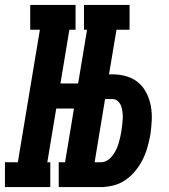

<svg xmlns="http://www.w3.org/2000/svg" viewBox="-62 -755 682 775"><path d="M277 -635V-735H461V-635ZM-42 0V-100H10L99 -635H60V-735H243V-635H218L182 -418H313L296 -317H165L129 -100H141V0ZM175 0V-100H359V0ZM184 0 306 -735H425L378 -455H392Q421 -455 448.5 -447Q476 -439 496.5 -421.5Q517 -404 529.5 -379Q542 -354 547 -326Q552 -298 550.5 -269Q549 -240 545 -211Q540 -185 533 -160Q526 -135 514 -111Q502 -87 484.5 -65.5Q467 -44 444.5 -28.5Q422 -13 396 -6.5Q370 0 345 0ZM320 -100H345Q358 -100 370 -107Q382 -114 391 -125.5Q400 -137 406 -149Q412 -161 416 -174Q420 -187 423 -200Q426 -213 428 -226Q430 -239 431.5 -252Q433 -265 433.5 -277.5Q434 -290 432.5 -302.5Q431 -315 427 -326.5Q423 -338 414 -346.5Q405 -355 392 -355H362Z"/></svg>

Font: Iosevka Curly Slab Extended
Style: Bold Italic
Weight: 700
Width: 7
Italic angle: -9°
Monospace: yes
Designer: Belleve Invis
Foundry: Belleve Invis
Version: Version 11.0.0; ttfautohint (v1.8.3)